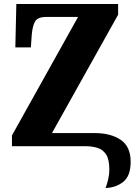

<svg xmlns="http://www.w3.org/2000/svg" viewBox="-20 -734 678 964"><path d="M510 210Q517 192 523 167Q529 142 529 118Q529 67 513 42Q497 17 469.5 8.5Q442 0 409 0H40V-54L372 -649H212Q167 -649 154.5 -623.5Q142 -598 139 -554L135 -496H57L62 -714H573V-660L241 -66H454Q536 -66 586 -32Q636 2 636 78Q636 149 599.5 178.5Q563 208 510 210Z"/></svg>

Font: Noto Serif Condensed Black
Style: Regular
Weight: 900
Width: 3
Designer: Monotype Design Team
Foundry: Monotype Imaging Inc.
Version: Version 2.015; ttfautohint (v1.8.4.7-5d5b)